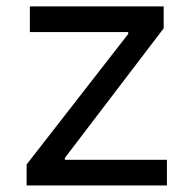

<svg xmlns="http://www.w3.org/2000/svg" viewBox="-20 -565 581 585"><path d="M61.1 0V-63.9L370.7 -461.6V-467.3H71V-545.5H478.7V-478.7L177.6 -83.8V-78.1H488.6V0Z"/></svg>

Font: InterMG
Style: Regular
Weight: 400
Designer: Rasmus Andersson
Foundry: rsms
Version: Version 3.019;December 26, 2023;FontCreator 15.0.0.2955 64-b